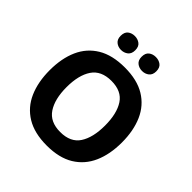

<svg xmlns="http://www.w3.org/2000/svg" viewBox="-241 -1094 1277 1277"><g transform="rotate(45 398.0 -455.0)"><path d="M738 -358Q738 -247 701.5 -164.5Q665 -82 590 -36Q515 10 398 10Q282 10 206.5 -36Q131 -82 94.5 -165Q58 -248 58 -359Q58 -470 94.5 -552Q131 -634 206.5 -679.5Q282 -725 399 -725Q515 -725 590 -679.5Q665 -634 701.5 -551.5Q738 -469 738 -358ZM217 -358Q217 -246 260 -181.5Q303 -117 398 -117Q495 -117 537 -181.5Q579 -246 579 -358Q579 -471 537 -535Q495 -599 399 -599Q303 -599 260 -535Q217 -471 217 -358ZM230 -854Q230 -889 250 -904.5Q270 -920 297.9 -920Q325.8 -920 346.4 -904.6Q367 -889.2 367 -854.4Q367 -821 346.4 -805Q325.8 -789 297.9 -789Q270 -789 250 -805.2Q230 -821.5 230 -854ZM427 -854Q427 -889 447.1 -904.5Q467.3 -920 495.6 -920Q524 -920 544.5 -904.6Q565 -889.2 565 -854.4Q565 -821 544.4 -805Q523.9 -789 496 -789Q467.5 -789 447.2 -805.2Q427 -821.5 427 -854Z"/></g></svg>

Font: Noto Sans Balinese
Style: Regular
Weight: 400
Designer: Aditya Bayu, David Williams
Foundry: David Williams
Version: Version 2.003